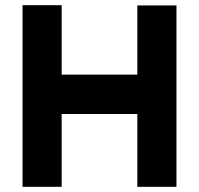

<svg xmlns="http://www.w3.org/2000/svg" viewBox="-20 -721 768 741"><path d="M67 0H218V-281H510V0H661V-700H510V-433H218V-701H67Z"/></svg>

Font: Unageo
Style: ExtraBold
Weight: 800
Designer: Richard Sepsi
Foundry: Richard Sepsi
Version: Version 2.000